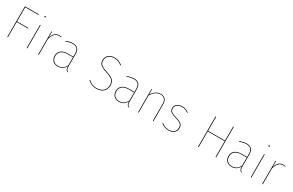

<svg xmlns="http://www.w3.org/2000/svg" viewBox="196 -2208 5655 3707"><g transform="rotate(30 3024.0 -354.0)"><path d="M125.7 0H140.1V-339H393.9V-352.1H140.1V-667.3H433.4L435.1 -680.9H125.7Z M563.7 -716.7C554.6 -716.7 549.1 -709.9 549.1 -702.6C549.1 -695.3 554.6 -688.4 563.7 -688.4C573.3 -688.4 578.3 -695.3 578.3 -702.6C578.3 -709.8 573.3 -716.7 563.7 -716.7ZM570.7 -518.3H556.7V0H570.7Z M983.6 -528.3C903.1 -528.3 855.4 -484.9 824.4 -383.7L824 -518.3H811.7V0H825.7V-352.9C859 -466.7 903.7 -515.6 983.6 -515.6C1002.3 -515.6 1016.6 -513.6 1029.6 -510.1L1032.1 -522.9C1020 -525.9 1005.3 -528.3 983.6 -528.3Z M1434.9 -110V-372C1434.9 -471.4 1393.1 -528.3 1285.7 -528.3C1237.1 -528.3 1190.1 -516.4 1136.4 -494.3L1140.8 -482C1193.7 -503.7 1239.7 -515.1 1285.7 -515.1C1386.6 -515.1 1420.8 -462.1 1420.8 -370.7V-306.1H1300.3C1177.3 -306.1 1098.7 -248.1 1098.7 -144.6C1098.7 -53.8 1154.3 9.4 1252.1 9.4C1332.7 9.4 1386.3 -27.5 1422.6 -96.2C1423.1 -30.9 1438.8 -3.7 1480.4 9.4L1484 -0.7C1446.6 -13.3 1434.8 -39.1 1434.8 -110ZM1252.1 -3.7C1164.3 -3.7 1113.6 -60 1113.6 -144.6C1113.6 -241 1185.6 -293.4 1302.8 -293.4H1420.8V-114.5C1385.8 -44.3 1335.3 -3.7 1252.1 -3.7Z M2122.4 -690.9C2013 -690.9 1941.3 -623.6 1941.3 -535.9C1941.3 -444.9 1987.4 -405.6 2125.3 -362C2252.4 -321.9 2307.4 -283.1 2307.4 -179.7C2307.4 -74.6 2230.4 -4.1 2116.3 -4.1C2027.7 -4.1 1974.7 -34.7 1925.7 -80.9L1916.6 -70.7C1968.1 -22.4 2026 9.4 2116.7 9.4C2238.4 9.4 2321.9 -68 2321.9 -180.1C2321.9 -291 2261.7 -333.7 2130.1 -374.7C1999.4 -415.7 1955.7 -450.3 1955.7 -535.9C1955.7 -616.4 2021.3 -677.3 2122.4 -677.3C2197.8 -677.3 2245.1 -654.3 2290.6 -612.9L2299.7 -623.4C2254.3 -663.4 2205.8 -690.9 2122.4 -690.9Z M2796.9 -110V-372C2796.9 -471.4 2755.1 -528.3 2647.7 -528.3C2599.1 -528.3 2552.1 -516.4 2498.4 -494.3L2502.8 -482C2555.7 -503.7 2601.7 -515.1 2647.7 -515.1C2748.6 -515.1 2782.8 -462.1 2782.8 -370.7V-306.1H2662.3C2539.3 -306.1 2460.7 -248.1 2460.7 -144.6C2460.7 -53.8 2516.3 9.4 2614.1 9.4C2694.7 9.4 2748.3 -27.5 2784.6 -96.2C2785.1 -30.9 2800.8 -3.7 2842.4 9.4L2846 -0.7C2808.6 -13.3 2796.8 -39.1 2796.8 -110ZM2614.1 -3.7C2526.3 -3.7 2475.6 -60 2475.6 -144.6C2475.6 -241 2547.6 -293.4 2664.8 -293.4H2782.8V-114.5C2747.8 -44.3 2697.3 -3.7 2614.1 -3.7Z M3247.6 -528.3C3163 -528.3 3100.6 -480.1 3053.5 -404.5L3052 -518.3H3039.7V0H3053.7V-385.3C3102.1 -464.4 3162.3 -515.6 3247.1 -515.6C3332.6 -515.6 3370.1 -463 3370.1 -367.1V0H3384.1V-368.8C3384.1 -469.1 3342.1 -528.3 3247.6 -528.3Z M3722 -528.3C3636.7 -528.3 3568.6 -477 3568.6 -402.9C3568.6 -333.1 3612.4 -299.9 3722.4 -269.7C3835.3 -238.1 3873.6 -211.6 3873.6 -132.1C3873.6 -51.6 3808.6 -3.7 3722.4 -3.7C3646.9 -3.7 3602.6 -28.7 3559 -66.3L3550.7 -56.6C3593.4 -19 3642.1 9.4 3722.4 9.4C3818.1 9.4 3888 -46.1 3888 -132.1C3888 -218 3844.7 -249.1 3729 -281.1C3623.3 -310.4 3583 -339.4 3583 -402.4C3583 -470.4 3644.3 -515.1 3722.4 -515.1C3783 -515.1 3822.9 -498.6 3865.6 -464L3873.9 -474.1C3830 -510.3 3785.3 -528.3 3722 -528.3Z M4767.3 0H4781.7V-680.9H4767.3V-367.1H4390.1V-680.9H4375.7V0H4390.1V-353.6H4767.3Z M5308.9 -110V-372C5308.9 -471.4 5267.1 -528.3 5159.7 -528.3C5111.1 -528.3 5064.1 -516.4 5010.4 -494.3L5014.8 -482C5067.7 -503.7 5113.7 -515.1 5159.7 -515.1C5260.6 -515.1 5294.8 -462.1 5294.8 -370.7V-306.1H5174.3C5051.3 -306.1 4972.7 -248.1 4972.7 -144.6C4972.7 -53.8 5028.3 9.4 5126.1 9.4C5206.7 9.4 5260.3 -27.5 5296.6 -96.2C5297.1 -30.9 5312.8 -3.7 5354.4 9.4L5358 -0.7C5320.6 -13.3 5308.8 -39.1 5308.8 -110ZM5126.1 -3.7C5038.3 -3.7 4987.6 -60 4987.6 -144.6C4987.6 -241 5059.6 -293.4 5176.8 -293.4H5294.8V-114.5C5259.8 -44.3 5209.3 -3.7 5126.1 -3.7Z M5558.7 -716.7C5549.6 -716.7 5544.1 -709.9 5544.1 -702.6C5544.1 -695.3 5549.6 -688.4 5558.7 -688.4C5568.3 -688.4 5573.3 -695.3 5573.3 -702.6C5573.3 -709.8 5568.3 -716.7 5558.7 -716.7ZM5565.7 -518.3H5551.7V0H5565.7Z M5978.6 -528.3C5898.1 -528.3 5850.4 -484.9 5819.4 -383.7L5819 -518.3H5806.7V0H5820.7V-352.9C5854 -466.7 5898.7 -515.6 5978.6 -515.6C5997.3 -515.6 6011.6 -513.6 6024.6 -510.1L6027.1 -522.9C6015 -525.9 6000.3 -528.3 5978.6 -528.3Z"/></g></svg>

Font: Fira Sans Hair
Style: Regular
Weight: 100
Designer: bBox Type GmbH & Carrois Corporate GbR & Edenspiekermann AG
Foundry: bBox Type GmbH & Carrois Corporate GbR & Edenspiekermann AG
Version: Version 4.300;PS 004.300;hotconv 1.0.88;makeotf.lib2.5.64775